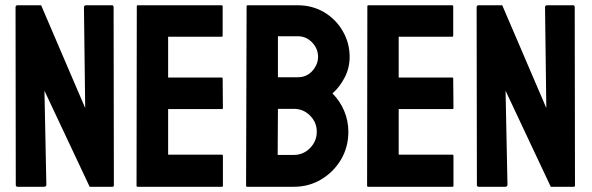

<svg xmlns="http://www.w3.org/2000/svg" viewBox="-20 -716 2271 736"><path d="M148.4 0H48.3Q40.5 0 40.5 -6.8L39.6 -688Q39.6 -695.8 47.4 -695.8H137.7L306.6 -301.8L301.8 -688Q301.8 -695.8 310.5 -695.8H409.7Q415.5 -695.8 415.5 -688L416.5 -5.9Q416.5 0 411.6 0H323.7L150.4 -368.2L157.7 -7.8Q157.7 0 148.4 0Z M830.6 0H507.3Q503.4 0 503.4 -4.9L504.4 -691.9Q504.4 -695.8 508.3 -695.8H829.6Q833.5 -695.8 833.5 -690.9V-579.1Q833.5 -575.2 829.6 -575.2H624.5V-418.9H829.6Q833.5 -418.9 833.5 -415L834.5 -301.8Q834.5 -297.9 830.6 -297.9H624.5V-123H830.6Q834.5 -123 834.5 -118.2V-3.9Q834.5 0 830.6 0Z M1106.4 0H927.2Q923.3 0 923.3 -4.9L925.3 -691.9Q925.3 -695.8 929.2 -695.8H1121.6Q1177.7 -695.8 1223.6 -668.5Q1268.6 -641.1 1294.4 -595.9Q1320.3 -550.8 1320.3 -498Q1320.3 -455.1 1300.8 -418Q1281.2 -380.9 1254.4 -357.9Q1283.2 -329.1 1299.3 -291Q1315.4 -252.9 1315.4 -210.9Q1315.4 -152.8 1287.6 -105Q1259.3 -57.1 1211.9 -28.6Q1164.6 0 1106.4 0ZM1121.6 -577.1H1045.4V-419.9H1121.6Q1156.2 -419.9 1177.7 -444.6Q1199.2 -469.2 1199.2 -498Q1199.2 -529.8 1176.3 -553.5Q1153.3 -577.1 1121.6 -577.1ZM1106.4 -298.8H1045.4L1044.4 -122.1H1106.4Q1142.6 -122.1 1168.5 -148.4Q1194.3 -174.8 1194.3 -210.9Q1194.3 -247.1 1168.5 -272.9Q1142.6 -298.8 1106.4 -298.8Z M1714.4 0H1391.1Q1387.2 0 1387.2 -4.9L1388.2 -691.9Q1388.2 -695.8 1392.1 -695.8H1713.4Q1717.3 -695.8 1717.3 -690.9V-579.1Q1717.3 -575.2 1713.4 -575.2H1508.3V-418.9H1713.4Q1717.3 -418.9 1717.3 -415L1718.3 -301.8Q1718.3 -297.9 1714.4 -297.9H1508.3V-123H1714.4Q1718.3 -123 1718.3 -118.2V-3.9Q1718.3 0 1714.4 0Z M1916 0H1815.9Q1808.1 0 1808.1 -6.8L1807.1 -688Q1807.1 -695.8 1814.9 -695.8H1905.3L2074.2 -301.8L2069.3 -688Q2069.3 -695.8 2078.1 -695.8H2177.2Q2183.1 -695.8 2183.1 -688L2184.1 -5.9Q2184.1 0 2179.2 0H2091.3L1918 -368.2L1925.3 -7.8Q1925.3 0 1916 0Z"/></svg>

Font: Bayon
Style: Regular
Weight: 400
Designer: Danh Hong
Version: Version 8.001; ttfautohint (v1.8.3)